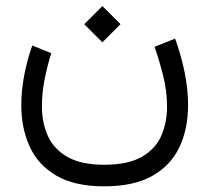

<svg xmlns="http://www.w3.org/2000/svg" viewBox="-20 -416 709 651"><path d="M327.1 -395.5 388.7 -334 327.1 -272.5 265.6 -334ZM333 142.6Q415.5 142.6 461.9 115.2Q508.3 87.9 527.3 43.2Q546.4 -1.5 546.4 -54.2Q546.4 -108.9 532.2 -163.3Q518.1 -217.8 503.9 -257.3L573.7 -285.2Q595.2 -225.6 606.4 -168.5Q617.7 -111.3 617.7 -59.6Q617.7 20.5 588.4 82.8Q559.1 145 496.3 180.4Q433.6 215.8 333 215.8Q232.9 215.8 170.9 179.4Q108.9 143.1 80.6 80.8Q52.2 18.6 52.2 -59.1Q52.2 -108.4 62 -160.2Q71.8 -211.9 89.4 -261.7L153.8 -235.8Q140.1 -191.9 131.1 -145.8Q122.1 -99.6 122.1 -56.2Q122.1 1 142.8 45.9Q163.6 90.8 210 116.7Q256.3 142.6 333 142.6Z"/></svg>

Font: Vazirmatn FD Light
Style: Regular
Weight: 300
Designer: Saber Rastikerdar
Foundry: Saber Rastikerdar
Version: Version 33.003